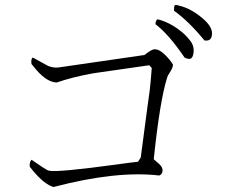

<svg xmlns="http://www.w3.org/2000/svg" viewBox="-20 -735 960 768"><path d="M798 -573Q734 -651 676 -692Q676 -708 678 -712Q680 -718 698 -712Q744 -701 790 -662Q828 -630 828 -602Q828 -576 810 -573Q805 -573 798 -573ZM718 -505Q655 -598 602 -638Q602 -653 610 -658Q667 -644 719 -597Q734 -582 744 -568Q759 -545 753 -518Q748 -489 718 -505ZM672 -476Q672 -464 656 -440Q650 -431 648 -423Q619 -329 595 -98Q621 -76 624 -71Q629 -64 630 -58Q632 -39 617 -33Q446 -53 194 13Q158 3 112 -52Q100 -67 99 -68Q97 -86 106 -96Q110 -94 152 -65Q168 -54 177 -52Q211 -45 446 -77Q510 -86 532 -88L543 -105Q578 -371 579 -374Q584 -421 587 -463L577 -474L354 -442Q270 -427 207 -405Q168 -406 125 -456L106 -479Q103 -499 111 -505L173 -471Q194 -463 213 -465L558 -515Q586 -538 599 -538Q624 -538 659 -495Q668 -484 672 -476Z"/></svg>

Font: cwTeXKai
Style: Medium
Weight: 500
Version: Version 1.17